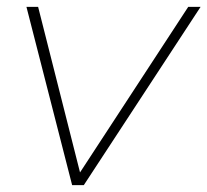

<svg xmlns="http://www.w3.org/2000/svg" viewBox="-20 -539 604 559"><path d="M190 0 57 -519H91L213 -37L528 -519H564L224 0Z"/></svg>

Font: Montserrat ExtraLight
Style: Italic
Weight: 200
Italic angle: -11.3°
Designer: Julieta Ulanovsky
Foundry: Julieta Ulanovsky
Version: Version 9.000; ttfautohint (v1.8.4.7-5d5b)